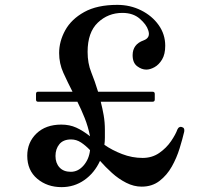

<svg xmlns="http://www.w3.org/2000/svg" viewBox="-20 -759 863 789"><path d="M233 10Q174 10 133 -24.5Q92 -59 92 -119Q92 -174 130 -210.5Q168 -247 232 -247Q266 -247 293.5 -234.5Q321 -222 350 -199Q342 -239 328 -274Q314 -309 298 -341H136Q128 -341 128 -350V-373Q128 -382 136 -382H278Q258 -421 240.5 -459.5Q223 -498 223 -541Q223 -589 248 -634.5Q273 -680 326 -709.5Q379 -739 462 -739Q515 -739 560 -716.5Q605 -694 632 -656Q659 -618 659 -571Q659 -536 646 -514.5Q633 -493 615 -483Q597 -473 581 -473Q562 -473 543.5 -487Q525 -501 525 -532Q525 -577 570 -593Q600 -604 589 -635Q582 -658 554.5 -682Q527 -706 483 -706Q424 -706 382 -666Q340 -626 340 -546Q340 -499 355 -462Q370 -425 383 -382H607Q616 -382 616 -373V-350Q616 -341 607 -341H394Q401 -314 406 -285.5Q411 -257 411 -225Q411 -209 411 -193.5Q411 -178 409 -164Q440 -142 481.5 -126Q523 -110 566 -110Q605 -110 634.5 -130.5Q664 -151 683 -179Q702 -207 709 -227Q712 -234 717.5 -236.5Q723 -239 727 -237Q740 -234 737 -218Q730 -188 718 -149Q706 -110 686 -74.5Q666 -39 635.5 -15.5Q605 8 562 8Q530 8 498.5 -8Q467 -24 440 -48.5Q413 -73 391 -98Q368 -48 326.5 -19Q285 10 233 10ZM271 -53Q301 -53 323.5 -79Q346 -105 350 -142Q332 -161 313 -173.5Q294 -186 272 -186Q240 -186 224 -166.5Q208 -147 208 -118Q208 -89 224.5 -71Q241 -53 271 -53Z"/></svg>

Font: Zen Old Mincho
Style: Bold
Weight: 700
Designer: Yoshimichi Ohira
Foundry: Positype
Version: Version 1.500